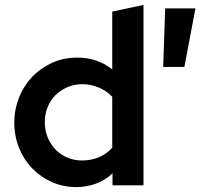

<svg xmlns="http://www.w3.org/2000/svg" viewBox="-20 -753 814 780"><path d="M38 0ZM437 0V-49Q408 -21 370 -7Q332 7 290 7Q237 7 191.5 -13Q146 -33 111.5 -68.5Q77 -104 57.5 -152Q38 -200 38 -256Q38 -308 57 -356Q76 -404 110 -440Q144 -476 191 -497.5Q238 -519 294 -519Q376 -519 436 -471V-706Q468 -713 499.5 -719.5Q531 -726 563 -733V0ZM162 -257Q162 -224 173.5 -195.5Q185 -167 205 -146Q225 -125 253 -113Q281 -101 314 -101Q350 -101 381.5 -114Q413 -127 436 -153V-360Q413 -384 381 -397.5Q349 -411 314 -411Q282 -411 254 -399Q226 -387 205.5 -366.5Q185 -346 173.5 -318Q162 -290 162 -257ZM651 -719H774L729 -481H643Z"/></svg>

Font: Rosa Sans SemiBold
Style: Regular
Weight: 600
Designer: Pentagram / MCKL
Foundry: Pentagram / MCKL
Version: Version 1.005;September 16, 2019;FontCreator 11.5.0.2425 64-